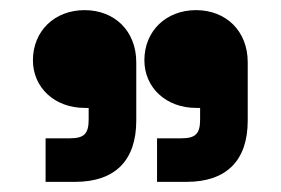

<svg xmlns="http://www.w3.org/2000/svg" viewBox="-20 -743 554 379"><path d="M118 -470H70V-384H128C207 -384 249 -426 249 -505V-620C249 -682 206 -723 147 -723C88 -723 45 -682 45 -624C45 -570 88 -530 147 -530H155V-507C155 -479 146 -470 118 -470ZM338 -470H290V-384H348C427 -384 469 -426 469 -505V-620C469 -682 426 -723 367 -723C308 -723 265 -682 265 -624C265 -570 308 -530 367 -530H375V-507C375 -479 366 -470 338 -470Z"/></svg>

Font: Kalas SG
Style: Bold
Weight: 700
Designer: Kalas
Foundry: Kalas
Version: Version 2.000;FEAKit 1.0